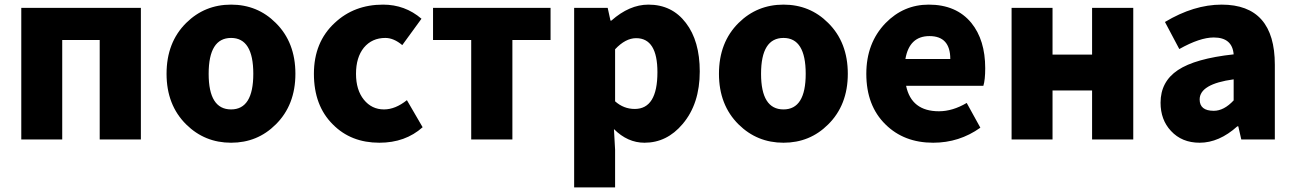

<svg xmlns="http://www.w3.org/2000/svg" viewBox="-20 -603 5596 830"><path d="M72 -569H589V0H411V-430H249V0H72Z M785 -65Q700 -149 700 -284Q700 -420 785 -504Q865 -583 979 -583Q1093 -583 1172 -504Q1257 -420 1257 -284Q1257 -149 1172 -65Q1093 14 979 14Q865 14 785 -65ZM1075 -284Q1075 -439 979 -439Q882 -439 882 -284Q882 -130 979 -130Q1075 -130 1075 -284Z M1419 -65Q1337 -146 1337 -284Q1337 -421 1427 -504Q1511 -583 1636 -583Q1731 -583 1802 -522L1719 -408Q1682 -439 1646 -439Q1588 -439 1553 -397Q1519 -355 1519 -284Q1519 -214 1553 -172Q1587 -130 1640 -130Q1689 -130 1739 -170L1807 -53Q1732 14 1620 14Q1497 14 1419 -65Z M2017 -430H1852V-569H2360V-430H2195V0H2017Z M2462 -569H2607L2619 -514H2623Q2701 -583 2783 -583Q2885 -583 2945 -504Q3005 -426 3005 -294Q3005 -154 2931 -67Q2863 14 2766 14Q2693 14 2634 -45L2639 44V207H2462ZM2822 -291Q2822 -438 2730 -438Q2684 -438 2639 -390V-165Q2676 -132 2724 -132Q2822 -132 2822 -291Z M3173 -65Q3088 -149 3088 -284Q3088 -420 3173 -504Q3253 -583 3367 -583Q3481 -583 3560 -504Q3645 -420 3645 -284Q3645 -149 3560 -65Q3481 14 3367 14Q3253 14 3173 -65ZM3463 -284Q3463 -439 3367 -439Q3270 -439 3270 -284Q3270 -130 3367 -130Q3463 -130 3463 -284Z M3808 -65Q3725 -146 3725 -284Q3725 -417 3808 -503Q3886 -583 3995 -583Q4114 -583 4179 -504Q4239 -430 4239 -308Q4239 -258 4231 -232H3897Q3920 -122 4039 -122Q4098 -122 4159 -158L4218 -51Q4127 14 4014 14Q3888 14 3808 -65ZM4088 -348Q4088 -447 3998 -447Q3911 -447 3894 -348Z M4353 -569H4530V-367H4701V-569H4879V0H4701V-212H4530V0H4353Z M5042 -37Q4997 -85 4997 -159Q4997 -250 5072 -300Q5147 -350 5313 -368Q5307 -441 5227 -441Q5167 -441 5078 -391L5016 -508Q5141 -583 5261 -583Q5491 -583 5491 -323V0H5346L5333 -57H5329Q5250 14 5166 14Q5089 14 5042 -37ZM5313 -169V-260Q5166 -240 5166 -173Q5166 -124 5227 -124Q5271 -124 5313 -169Z"/></svg>

Font: Source Han Sans CN Heavy
Style: Bold
Weight: 900
Designer: Ryoko NISHIZUKA (kana & ideographs); Paul D. Hunt (Latin, Greek & Cyrillic); Wenlong ZHANG (bopomofo); Sandoll Communica
Foundry: Adobe Systems Incorporated
Version: Version 1.000;PS 1;hotconv 1.0.78;makeotf.lib2.5.61930